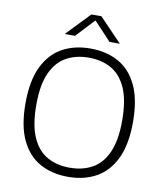

<svg xmlns="http://www.w3.org/2000/svg" viewBox="-100 -1027 957 1117"><g transform="rotate(10 378.0 -468.0)"><path d="M378 9Q283 9 211.5 -30.5Q140 -70 100.2 -153.5Q60.5 -237 60.5 -370Q60.5 -503 100.8 -586.5Q141 -670 212.5 -709.5Q284 -749 378 -749Q473 -749 544.5 -709.5Q616 -670 655.8 -586.2Q695.5 -502.5 695.5 -370Q695.5 -237.5 655.2 -153.8Q615 -70 543.5 -30.5Q472 9 378 9ZM378 -45Q454 -45 511.2 -76.8Q568.5 -108.5 600.2 -179.5Q632 -250.5 632 -367.5Q632 -487.5 600 -559.2Q568 -631 511 -663Q454 -695 378 -695Q302.5 -695 245.2 -663.2Q188 -631.5 156 -560.5Q124 -489.5 124 -372.5Q124 -252.5 156 -180.8Q188 -109 245 -77Q302 -45 378 -45ZM215 -806 348.5 -945H407.5L541 -806H480L378 -915L276 -806Z"/></g></svg>

Font: Encode Sans SemiExpanded SemiExpanded Light
Style: Regular
Weight: 300
Width: 6
Designer: Multiple Designers
Foundry: Impallari Type
Version: Version 3.000; ttfautohint (v1.8.3) -l 8 -r 50 -G 200 -x 14 